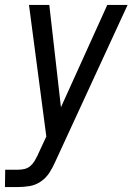

<svg xmlns="http://www.w3.org/2000/svg" viewBox="-36 -540 556 775"><path d="M-16 215 -15 145H38Q50 145 63 142Q76 139 86.5 130Q97 121 104 109Q111 97 117 85V84L151 11L81 -520H163L210 -107L397 -520H479L187 113Q177 136 163.5 157Q150 178 129 192.5Q108 207 84 211Q60 215 37 215Z"/></svg>

Font: Iosevka Custom
Style: Italic
Weight: 400
Italic angle: -9°
Monospace: yes
Designer: Belleve Invis
Foundry: Belleve Invis
Version: Version 30.3.3; ttfautohint (v1.8.3)